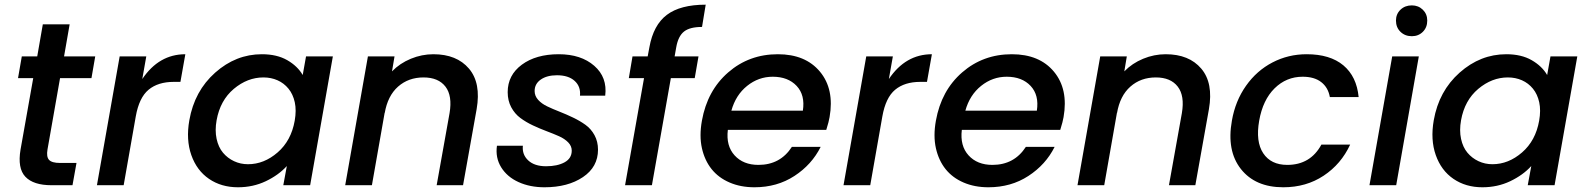

<svg xmlns="http://www.w3.org/2000/svg" viewBox="-20 -792 6794 821"><path d="M67.9 -152.8 122.1 -458H57.1L73.2 -550.8H139.2L163.1 -688H277.8L253.9 -550.8H387.2L371.1 -458H236.8L183.1 -152.8Q177.7 -121.6 189.7 -108.4Q201.7 -95.2 236.8 -95.2H307.1L290 0H200.2Q123 0 88.6 -36.1Q54.2 -72.3 67.9 -152.8Z M508.8 0H394.5L491.7 -550.8H605.5L588.4 -454.1Q659.7 -560.1 772.5 -560.1L751.5 -441.9H722.7Q655.8 -441.9 615.2 -408.2Q574.7 -374.5 560.5 -293.9Z M789.6 -277.8Q811.5 -402.8 900.1 -481.4Q988.8 -560.1 1099.6 -560.1Q1164.1 -560.1 1208.3 -534.7Q1252.4 -509.3 1274.4 -471.2L1288.6 -550.8H1403.3L1306.2 0H1191.4L1206.5 -82Q1170.9 -43 1116.5 -17.1Q1062 8.8 997.6 8.8Q926.3 8.8 873.8 -27.1Q821.3 -63 798.1 -128.9Q774.9 -194.8 789.6 -277.8ZM1240.2 -275.9Q1248 -320.3 1240.5 -354.7Q1232.9 -389.2 1213.6 -412.8Q1194.3 -436.5 1166.7 -448.7Q1139.2 -460.9 1106.4 -460.9Q1038.1 -460.9 979.7 -411.9Q921.4 -362.8 906.2 -277.8Q898.4 -234.4 906.2 -198.2Q914.1 -162.1 933.6 -138.9Q953.1 -115.7 980.7 -102.8Q1008.3 -89.8 1040.5 -89.8Q1108.9 -89.8 1167 -140.1Q1225.1 -190.4 1240.2 -275.9Z M1847.2 0 1902.3 -308.1Q1915 -382.3 1884.8 -421.6Q1854.5 -460.9 1791 -460.9Q1726.6 -460.9 1682.1 -421.6Q1637.7 -382.3 1625 -308.1V-311L1570.3 0H1456.1L1553.2 -550.8H1667L1656.2 -486.8Q1689.9 -521.5 1736.8 -540.8Q1783.7 -560.1 1833 -560.1Q1933.1 -560.1 1985.4 -498.5Q2037.6 -437 2018.1 -325.2L1960 0Z M2537.1 -151.9Q2537.1 -78.1 2472.7 -34.7Q2408.2 8.8 2308.1 8.8Q2246.1 8.8 2197.3 -13.4Q2148.4 -35.6 2123 -76.7Q2097.7 -117.7 2105 -168.9H2215.8Q2211.9 -130.9 2238.8 -106Q2265.6 -81.1 2314.9 -81.1Q2363.3 -81.1 2394 -97.9Q2424.8 -114.7 2424.8 -147.9Q2424.8 -167.5 2409.7 -183.1Q2394.5 -198.7 2370.4 -209.5Q2346.2 -220.2 2316.9 -231.2Q2287.6 -242.2 2258.5 -255.9Q2229.5 -269.5 2205.3 -287.4Q2181.2 -305.2 2166 -333.5Q2150.9 -361.8 2150.9 -397.9Q2150.9 -470.7 2211.4 -515.4Q2272 -560.1 2369.1 -560.1Q2464.4 -560.1 2521 -510.7Q2577.6 -461.4 2567.9 -382.8H2460Q2463.9 -421.9 2437.3 -446Q2410.6 -470.2 2361.8 -470.2Q2318.8 -470.2 2292.5 -451.9Q2266.1 -433.6 2266.1 -402.8Q2266.1 -381.8 2281 -365.2Q2295.9 -348.6 2319.8 -337.2Q2343.8 -325.7 2372.6 -314.5Q2401.4 -303.2 2430.4 -289.3Q2459.5 -275.4 2483.4 -258.3Q2507.3 -241.2 2522.2 -213.9Q2537.1 -186.5 2537.1 -151.9Z M2652.8 0 2733.9 -458H2668.9L2684.6 -550.8H2749.5L2756.8 -589.8Q2773.9 -685.1 2831.5 -728.5Q2889.2 -772 2997.6 -772L2981.9 -676.8Q2929.7 -676.8 2904.8 -657Q2879.9 -637.2 2871.6 -589.8L2864.7 -550.8H2966.8L2950.7 -458H2848.6L2767.6 0Z M3284.2 -463.9Q3223.6 -463.9 3174.8 -424.8Q3126 -385.7 3107.4 -318.8H3413.1Q3423.3 -385.3 3386.5 -424.6Q3349.6 -463.9 3284.2 -463.9ZM3489.3 -164.1Q3451.2 -87.9 3377 -39.6Q3302.7 8.8 3206.1 8.8Q3147 8.8 3099.9 -11.5Q3052.7 -31.7 3022.9 -68.8Q2993.2 -106 2981.4 -158.4Q2969.7 -210.9 2981.4 -275.9Q3004.4 -404.8 3093.8 -482.4Q3183.1 -560.1 3306.2 -560.1Q3424.3 -560.1 3486.3 -485.4Q3548.3 -410.6 3527.3 -291Q3524.4 -272.5 3513.2 -236.8H3092.3Q3084 -168.5 3121.1 -127.7Q3158.2 -86.9 3223.1 -86.9Q3316.4 -86.9 3366.2 -164.1Z M3701.2 0H3586.9L3684.1 -550.8H3797.9L3780.8 -454.1Q3852.1 -560.1 3964.8 -560.1L3943.8 -441.9H3915Q3848.1 -441.9 3807.6 -408.2Q3767.1 -374.5 3752.9 -293.9Z M4284.7 -463.9Q4224.1 -463.9 4175.3 -424.8Q4126.5 -385.7 4107.9 -318.8H4413.6Q4423.8 -385.3 4387 -424.6Q4350.1 -463.9 4284.7 -463.9ZM4489.7 -164.1Q4451.7 -87.9 4377.4 -39.6Q4303.2 8.8 4206.5 8.8Q4147.5 8.8 4100.3 -11.5Q4053.2 -31.7 4023.4 -68.8Q3993.7 -106 3981.9 -158.4Q3970.2 -210.9 3981.9 -275.9Q4004.9 -404.8 4094.2 -482.4Q4183.6 -560.1 4306.6 -560.1Q4424.8 -560.1 4486.8 -485.4Q4548.8 -410.6 4527.8 -291Q4524.9 -272.5 4513.7 -236.8H4092.8Q4084.5 -168.5 4121.6 -127.7Q4158.7 -86.9 4223.6 -86.9Q4316.9 -86.9 4366.7 -164.1Z M4978.5 0 5033.7 -308.1Q5046.4 -382.3 5016.1 -421.6Q4985.8 -460.9 4922.4 -460.9Q4857.9 -460.9 4813.5 -421.6Q4769 -382.3 4756.3 -308.1V-311L4701.7 0H4587.4L4684.6 -550.8H4798.3L4787.6 -486.8Q4821.3 -521.5 4868.2 -540.8Q4915 -560.1 4964.4 -560.1Q5064.5 -560.1 5116.7 -498.5Q5168.9 -437 5149.4 -325.2L5091.3 0Z M5247.6 -275.9Q5262.2 -360.4 5308.1 -425.3Q5354 -490.2 5421.4 -525.1Q5488.8 -560.1 5567.4 -560.1Q5667.5 -560.1 5724.4 -512.5Q5781.2 -464.8 5789.6 -377H5666.5Q5659.2 -418 5629.6 -440.9Q5600.1 -463.9 5550.3 -463.9Q5480.5 -463.9 5430.2 -414.3Q5379.9 -364.7 5364.3 -275.9Q5348.6 -186.5 5381.6 -136.7Q5414.6 -86.9 5484.4 -86.9Q5583.5 -86.9 5630.4 -173.8H5753.4Q5714.8 -90.3 5640.1 -40.8Q5565.4 8.8 5467.3 8.8Q5347.7 8.8 5286.1 -69.3Q5224.6 -147.5 5247.6 -275.9Z M5835.9 0 5933.1 -550.8H6046.9L5950.2 0ZM6017.1 -637.2Q5987.8 -637.2 5968.5 -656Q5949.2 -674.8 5949.2 -704.1Q5949.2 -731.9 5968.5 -750.5Q5987.8 -769 6017.1 -769Q6044.9 -769 6064 -750.5Q6083 -731.9 6083 -704.1Q6083 -674.8 6064.2 -656Q6045.4 -637.2 6017.1 -637.2Z M6110.8 -277.8Q6132.8 -402.8 6221.4 -481.4Q6310.1 -560.1 6420.9 -560.1Q6485.4 -560.1 6529.5 -534.7Q6573.7 -509.3 6595.7 -471.2L6609.9 -550.8H6724.6L6627.4 0H6512.7L6527.8 -82Q6492.2 -43 6437.7 -17.1Q6383.3 8.8 6318.8 8.8Q6247.6 8.8 6195.1 -27.1Q6142.6 -63 6119.4 -128.9Q6096.2 -194.8 6110.8 -277.8ZM6561.5 -275.9Q6569.3 -320.3 6561.8 -354.7Q6554.2 -389.2 6534.9 -412.8Q6515.6 -436.5 6488 -448.7Q6460.4 -460.9 6427.7 -460.9Q6359.4 -460.9 6301 -411.9Q6242.7 -362.8 6227.5 -277.8Q6219.7 -234.4 6227.5 -198.2Q6235.4 -162.1 6254.9 -138.9Q6274.4 -115.7 6302 -102.8Q6329.6 -89.8 6361.8 -89.8Q6430.2 -89.8 6488.3 -140.1Q6546.4 -190.4 6561.5 -275.9Z"/></svg>

Font: SVN-Poppins Medium
Style: Italic
Weight: 500
Italic angle: -10°
Designer: Ninad Kale (Devanagari), Jonny Pinhorn (Latin)
Foundry: Indian Type Foundry
Version: Version 3.002 2017